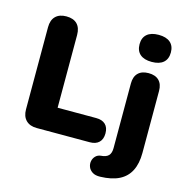

<svg xmlns="http://www.w3.org/2000/svg" viewBox="-130 -864 1132 1173"><g transform="rotate(15 436.0 -278.0)"><path d="M157 0Q113 0 88.5 -24.5Q64 -49 64 -93V-613Q64 -658 88 -682Q112 -706 156 -706Q201 -706 224.5 -682Q248 -658 248 -613V-153H492Q530 -153 550.5 -133.5Q571 -114 571 -77Q571 -40 550.5 -20Q530 0 492 0ZM608 187Q577 188 558.5 176Q540 164 533 146Q526 128 529.5 109.5Q533 91 546 77.5Q559 64 579 62Q612 60 627 44.5Q642 29 642 -3V-412Q642 -455 665 -478Q688 -501 731 -501Q774 -501 797 -478Q820 -455 820 -412V-20Q820 47 797 92.5Q774 138 727.5 161.5Q681 185 608 187ZM730 -572Q682 -572 656.5 -594Q631 -616 631 -658Q631 -699 656.5 -721Q682 -743 730 -743Q778 -743 803.5 -721Q829 -699 829 -658Q829 -616 803.5 -594Q778 -572 730 -572Z"/></g></svg>

Font: Nunito ExtraLight Black
Style: Regular
Weight: 900
Version: Version 3.602